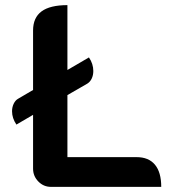

<svg xmlns="http://www.w3.org/2000/svg" viewBox="-20 -729 676 749"><path d="M609 0H179Q150 0 129.5 -21Q109 -42 109 -71V-281L44 -243Q27 -268 27 -295Q27 -311 33.5 -324.5Q40 -338 51 -344L109 -378V-610Q109 -660 142 -684.5Q175 -709 243 -709V-456L327 -505Q344 -480 344 -452Q344 -436 338 -423Q332 -410 321 -403L243 -358V-116H513Q560 -116 584.5 -86.5Q609 -57 609 0Z"/></svg>

Font: K2D
Style: Bold
Weight: 700
Designer: Katatrad Aksorn Co.,Ltd.
Foundry: Cadson Demak Co.,Ltd.
Version: Version 1.000; ttfautohint (v1.6)